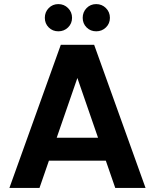

<svg xmlns="http://www.w3.org/2000/svg" viewBox="-20 -918 756 938"><path d="M497 -133H219L173 0H26L277 -699H440L691 0H543ZM265 -765Q237 -765 218 -784Q199 -803 199 -831Q199 -859 218 -878.5Q237 -898 265 -898Q293 -898 312.5 -878.5Q332 -859 332 -831Q332 -803 312.5 -784Q293 -765 265 -765ZM450 -765Q422 -765 403 -784Q384 -803 384 -831Q384 -859 403 -878.5Q422 -898 450 -898Q478 -898 497.5 -878.5Q517 -859 517 -831Q517 -803 497.5 -784Q478 -765 450 -765ZM358 -537 257 -245H459Z"/></svg>

Font: Poppins SemiBold
Style: Regular
Weight: 600
Designer: Ninad Kale (Devanagari), Jonny Pinhorn (Latin)
Foundry: Indian Type Foundry
Version: Version 3.002 2017